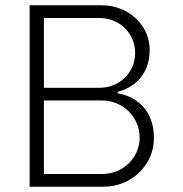

<svg xmlns="http://www.w3.org/2000/svg" viewBox="-20 -706 691 726"><path d="M92 -686V0H372C477 0 562 -82 562 -183C562 -317 461 -348 425 -353V-359C478 -372 546 -416 546 -518C546 -611 465 -686 366 -686ZM356 -374H146V-638H356C431 -638 491 -581 491 -506C491 -431 431 -374 356 -374ZM366 -48H146V-326H366C444 -326 508 -264 508 -186C508 -108 444 -48 366 -48Z"/></svg>

Font: Chivo Light
Style: Regular
Weight: 300
Designer: Hector Gatti
Foundry: Omnibus-Type
Version: Version 1.003;PS 001.003;hotconv 1.0.70;makeotf.lib2.5.58329